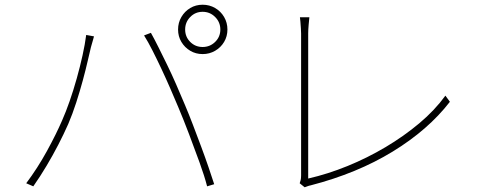

<svg xmlns="http://www.w3.org/2000/svg" viewBox="-20 -800 2040 813"><path d="M764 -675Q764 -644 785.5 -622.5Q807 -601 838 -601Q869 -601 891 -622.5Q913 -644 913 -675Q913 -706 891 -728Q869 -750 838 -750Q807 -750 785.5 -728Q764 -706 764 -675ZM734 -675Q734 -704 748 -728Q762 -752 785.5 -766Q809 -780 838 -780Q867 -780 891 -766Q915 -752 929 -728Q943 -704 943 -675Q943 -646 929 -622.5Q915 -599 891 -585Q867 -571 838 -571Q809 -571 785.5 -585Q762 -599 748 -622.5Q734 -646 734 -675ZM243 -290Q259 -326 275 -372Q291 -418 305 -468Q319 -518 329.5 -565.5Q340 -613 345 -652L378 -646Q376 -638 374 -631.5Q372 -625 370 -617.5Q368 -610 365 -600Q360 -580 351.5 -542.5Q343 -505 330.5 -459Q318 -413 302.5 -365Q287 -317 269 -275Q250 -232 227 -187.5Q204 -143 177.5 -98.5Q151 -54 121 -11L91 -24Q139 -88 178.5 -160Q218 -232 243 -290ZM735 -346Q719 -384 701 -425.5Q683 -467 663.5 -508.5Q644 -550 625.5 -586.5Q607 -623 590 -650L619 -661Q633 -636 650.5 -601Q668 -566 687.5 -526Q707 -486 726 -442.5Q745 -399 763 -356Q780 -316 797.5 -270Q815 -224 832 -178.5Q849 -133 863 -92Q877 -51 887 -20L857 -11Q846 -54 825 -112Q804 -170 780.5 -232Q757 -294 735 -346Z M1249 -24Q1251 -29 1253 -37Q1255 -45 1255 -57Q1255 -69 1255 -112Q1255 -155 1255 -216.5Q1255 -278 1255 -346.5Q1255 -415 1255 -479Q1255 -543 1255 -591Q1255 -639 1255 -658Q1255 -666 1254 -680.5Q1253 -695 1252 -708.5Q1251 -722 1250 -727H1290Q1289 -719 1287 -696Q1285 -673 1285 -659Q1285 -642 1285 -602Q1285 -562 1285 -507.5Q1285 -453 1285 -392Q1285 -331 1285 -272Q1285 -213 1285 -163.5Q1285 -114 1285 -82Q1285 -50 1285 -44Q1368 -63 1451.5 -97Q1535 -131 1612.5 -177Q1690 -223 1755.5 -278Q1821 -333 1866 -395L1885 -369Q1793 -250 1642.5 -158Q1492 -66 1295 -15Q1289 -14 1282.5 -11.5Q1276 -9 1270 -7Z"/></svg>

Font: Noto Sans JP Thin Thin
Style: Regular
Weight: 250
Version: Version 2.004-H2;hotconv 1.0.118;makeotfexe 2.5.65603